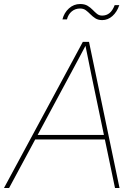

<svg xmlns="http://www.w3.org/2000/svg" viewBox="-35 -936 690 956"><path d="M-15.1 0 377.4 -727.5H408.2L560.1 0H537.6L419.9 -563.5Q412.1 -602.5 404.1 -641.6Q396 -680.7 388.2 -719.7H397Q376 -680.7 355.5 -641.6Q335 -602.5 313.5 -563.5L10.3 0ZM131.8 -241.7 135.7 -264.2H496.6L492.7 -241.7ZM474.1 -835.9Q453.6 -835.9 439.9 -844.7Q426.3 -853.5 415.3 -864.7Q404.3 -876 392.6 -884.8Q380.9 -893.6 363.8 -893.6Q339.8 -893.6 322.3 -879.2Q304.7 -864.7 298.3 -839.4H275.9Q284.2 -872.6 308.3 -894.3Q332.5 -916 363.8 -916Q386.7 -916 401.1 -907.2Q415.5 -898.4 426.3 -887.2Q437 -876 447.8 -867.2Q458.5 -858.4 473.6 -858.4Q494.6 -858.4 510 -870.6Q525.4 -882.8 536.1 -910.6H559.1Q547.4 -876 524.7 -856Q502 -835.9 474.1 -835.9Z"/></svg>

Font: Inter 16pt Thin
Style: Italic
Weight: 250
Italic angle: -9.3988°
Version: Version 4.001;git-66647c0bb